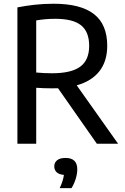

<svg xmlns="http://www.w3.org/2000/svg" viewBox="-20 -768 668 1026"><path d="M73 0V-728.5Q115.5 -737 163.8 -742.5Q212 -748 267 -748Q411 -748 482 -692.8Q553 -637.5 553 -523.5Q553 -440.5 511 -387.2Q469 -334 390 -312L611 0H497.5L290 -296.5Q274.5 -296 258.5 -296Q232 -296 212.5 -296.8Q193 -297.5 173.5 -299V0ZM258 -376.5Q361 -376.5 408.8 -411.8Q456.5 -447 456.5 -523Q456.5 -598 413.2 -632.8Q370 -667.5 276 -667.5Q245 -667.5 221.2 -665.2Q197.5 -663 173.5 -659V-380.5Q197 -378.5 215.5 -377.5Q234 -376.5 258 -376.5ZM299 237.5Q309 216 314.2 199Q319.5 182 321.5 166.5Q295.5 164.5 282.8 152.5Q270 140.5 270 121Q270 101 285 88.5Q300 76 330.5 76Q393 76 393 137Q393 159.5 384.8 187Q376.5 214.5 362 237.5Z"/></svg>

Font: Encode Sans SemiCondensed SemiCondensed Medium
Style: Regular
Weight: 500
Width: 4
Designer: Multiple Designers
Foundry: Impallari Type
Version: Version 3.000; ttfautohint (v1.8.3) -l 8 -r 50 -G 200 -x 14 